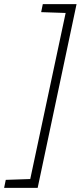

<svg xmlns="http://www.w3.org/2000/svg" viewBox="-73 -763 409 933"><path d="M-53 150 -45 111 74 107 246 -700 127 -704 135 -743H299L110 150Z"/></svg>

Font: Saira ExtraLight
Style: Italic
Weight: 200
Italic angle: -12°
Designer: Hector Gatti with collaboration of the Omnibus-Type team
Foundry: Omnibus-Type
Version: Version 1.100; ttfautohint (v1.8.3)